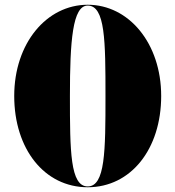

<svg xmlns="http://www.w3.org/2000/svg" viewBox="-20 -780 740 810"><path d="M350 10C533 10 660 -152 660 -375C660 -598 523 -760 350 -760C177 -760 40 -598 40 -375C40 -152 167 10 350 10ZM350 -756.5C424 -756.5 425 -607 425 -375C425 -143 424 6.5 350 6.5C276 6.5 275 -143 275 -375C275 -607 286 -756.5 350 -756.5Z"/></svg>

Font: Bodoni* 48pt Fatface
Style: Regular
Weight: 900
Version: Version 2.3